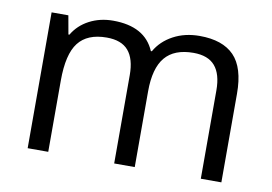

<svg xmlns="http://www.w3.org/2000/svg" viewBox="-63 -645 1057 745"><g transform="rotate(10 465.0 -272.5)"><path d="M768.1 0V-348.1Q768.1 -412.1 740.7 -444.1Q713.4 -476.1 655.8 -476.1Q580.1 -476.1 543.9 -432.6Q507.8 -389.2 507.8 -298.8V0H426.8V-348.1Q426.8 -412.1 399.4 -444.1Q372.1 -476.1 314 -476.1Q237.8 -476.1 202.4 -430.4Q167 -384.8 167 -280.8V0H85.9V-535.2H151.9L165 -461.9H168.9Q191.9 -501 233.6 -522.9Q275.4 -544.9 327.1 -544.9Q452.6 -544.9 491.2 -454.1H495.1Q519 -496.1 564.5 -520.5Q609.9 -544.9 668 -544.9Q758.8 -544.9 804 -498.3Q849.1 -451.7 849.1 -349.1V0Z"/></g></svg>

Font: Open Sans Y to K
Style: Regular
Weight: 400
Version: Version 1.10